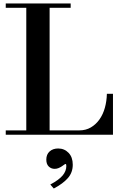

<svg xmlns="http://www.w3.org/2000/svg" viewBox="-20 -774 702 1103"><path d="M13 -754H386V-729H265V-25H436Q473 -25 502 -42Q531 -59 551.5 -88Q572 -117 582.5 -155Q593 -193 594 -235H629V0H13V-25H131V-729H13ZM398 172Q398 217 370 249Q342 281 289 309L269 286Q318 260 339.5 234.5Q361 209 361 180Q361 168 357 168Q354 168 348 172.5Q342 177 334.5 182Q327 187 316.5 191.5Q306 196 294 196Q274 196 260 182.5Q246 169 246 143Q246 113 265 96Q284 79 314 79Q350 79 374 104Q398 129 398 172Z"/></svg>

Font: Libre Bodoni
Style: Regular
Weight: 400
Designer: Pablo Impallari, Rodrigo Fuenzalida
Foundry: Pablo Impallari, Rodrigo Fuenzalida
Version: Version 1.001; ttfautohint (v1.5.65-e2d9)